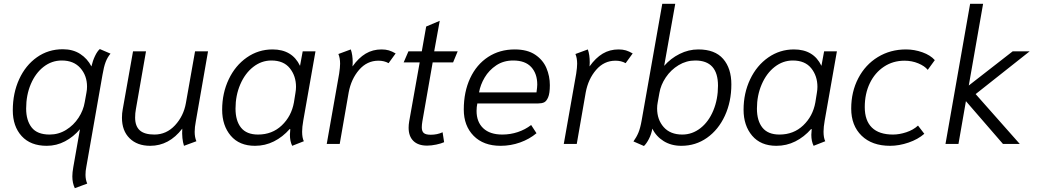

<svg xmlns="http://www.w3.org/2000/svg" viewBox="-20 -754 5431 1006"><path d="M359 170Q359 150 364 122L399 -77Q365 -37 320.5 -13.5Q276 10 225 10Q140 10 93.5 -41Q47 -92 47 -176Q47 -266 80.5 -339Q114 -412 173.5 -454Q233 -496 309 -496Q362 -496 400 -471.5Q438 -447 459 -406Q466 -436 478 -461Q490 -486 503 -497L559 -473Q543 -454 533.5 -429Q524 -404 517 -362L432 122Q428 141 428 162Q428 187 437 208L372 232Q359 205 359 170ZM424 -219 433 -269Q436 -284 436 -300Q436 -358 401 -397.5Q366 -437 304 -437Q251 -437 208.5 -404Q166 -371 141.5 -313.5Q117 -256 117 -185Q117 -123 146 -86Q175 -49 240 -49Q287 -49 326.5 -73.5Q366 -98 391.5 -137Q417 -176 424 -219Z M619 -137Q619 -161 623 -181L677 -485H745L692 -182Q688 -161 688 -138Q688 -93 712.5 -71Q737 -49 789 -49Q852 -49 897 -97.5Q942 -146 954 -214L1002 -485H1070L1006 -118Q1000 -87 1000 -63Q1000 -35 1009 -14L944 10Q932 -27 935 -80Q866 10 767 10Q699 10 659 -29.5Q619 -69 619 -137Z M1144 -179Q1144 -266 1178.5 -338.5Q1213 -411 1273.5 -453Q1334 -495 1408 -495Q1511 -495 1552 -409L1566 -485H1633L1569 -122Q1563 -88 1563 -64Q1563 -32 1572 -14L1511 10Q1499 -14 1499 -48Q1499 -57 1501 -77L1498 -78Q1461 -36 1415 -13Q1369 10 1316 10Q1234 10 1189 -43Q1144 -96 1144 -179ZM1520 -217 1528 -267Q1531 -284 1531 -299Q1531 -356 1498.5 -396.5Q1466 -437 1402 -437Q1350 -437 1307 -403.5Q1264 -370 1239 -312Q1214 -254 1214 -185Q1214 -121 1243 -85Q1272 -49 1332 -49Q1406 -49 1456.5 -97Q1507 -145 1520 -217Z M1757 -368Q1762 -401 1762 -420Q1762 -450 1753 -471L1818 -495Q1828 -467 1828 -427Q1828 -413 1827 -406Q1859 -451 1896 -473Q1933 -495 1979 -495Q2001 -495 2017.5 -490Q2034 -485 2053 -474L2016 -423Q1993 -436 1963 -436Q1903 -436 1861.5 -388Q1820 -340 1807 -270L1760 0H1692Z M2121 -85Q2121 -100 2124 -118L2179 -427H2095L2120 -485H2190L2213 -615L2284 -645L2255 -485H2378L2354 -427H2247L2193 -118Q2190 -100 2190 -87Q2190 -66 2200.5 -57Q2211 -48 2237 -48Q2271 -48 2299 -61L2307 -9Q2292 -2 2266 3.5Q2240 9 2218 9Q2171 9 2146 -15.5Q2121 -40 2121 -85Z M2410 -180Q2410 -273 2443.5 -344.5Q2477 -416 2537.5 -455.5Q2598 -495 2677 -495Q2743 -495 2784 -467.5Q2825 -440 2843 -397.5Q2861 -355 2861 -308Q2861 -265 2852 -244Q2843 -223 2830.5 -217.5Q2818 -212 2800 -212H2481Q2477 -193 2477 -173Q2477 -115 2512 -82Q2547 -49 2612 -49Q2654 -49 2693 -62Q2732 -75 2763 -99L2791 -56Q2754 -25 2705 -7.5Q2656 10 2603 10Q2513 10 2461.5 -42.5Q2410 -95 2410 -180ZM2791 -270Q2795 -298 2795 -311Q2795 -368 2763.5 -402.5Q2732 -437 2669 -437Q2618 -437 2580 -411.5Q2542 -386 2519.5 -348Q2497 -310 2490 -270Z M2999 -368Q3004 -401 3004 -420Q3004 -450 2995 -471L3060 -495Q3070 -467 3070 -427Q3070 -413 3069 -406Q3101 -451 3138 -473Q3175 -495 3221 -495Q3243 -495 3259.5 -490Q3276 -485 3295 -474L3258 -423Q3235 -436 3205 -436Q3145 -436 3103.5 -388Q3062 -340 3049 -270L3002 0H2934Z M3299 -13Q3315 -35 3325 -59Q3335 -83 3342 -123L3450 -734H3518L3460 -409Q3494 -448 3541 -471.5Q3588 -495 3639 -495Q3726 -495 3769 -445.5Q3812 -396 3812 -312Q3812 -221 3778 -147.5Q3744 -74 3684.5 -32Q3625 10 3550 10Q3497 10 3457.5 -14.5Q3418 -39 3398 -80Q3393 -51 3380 -26Q3367 -1 3354 11ZM3742 -305Q3742 -437 3623 -437Q3576 -437 3535.5 -412.5Q3495 -388 3468.5 -348.5Q3442 -309 3435 -267L3426 -217Q3423 -202 3423 -186Q3423 -127 3457.5 -88Q3492 -49 3555 -49Q3607 -49 3650 -82.5Q3693 -116 3717.5 -175Q3742 -234 3742 -305Z M3876 -179Q3876 -266 3910.5 -338.5Q3945 -411 4005.5 -453Q4066 -495 4140 -495Q4243 -495 4284 -409L4298 -485H4365L4301 -122Q4295 -88 4295 -64Q4295 -32 4304 -14L4243 10Q4231 -14 4231 -48Q4231 -57 4233 -77L4230 -78Q4193 -36 4147 -13Q4101 10 4048 10Q3966 10 3921 -43Q3876 -96 3876 -179ZM4252 -217 4260 -267Q4263 -284 4263 -299Q4263 -356 4230.5 -396.5Q4198 -437 4134 -437Q4082 -437 4039 -403.5Q3996 -370 3971 -312Q3946 -254 3946 -185Q3946 -121 3975 -85Q4004 -49 4064 -49Q4138 -49 4188.5 -97Q4239 -145 4252 -217Z M4440 -185Q4440 -273 4477 -344Q4514 -415 4579.5 -455Q4645 -495 4727 -495Q4771 -495 4813 -480Q4855 -465 4878 -439L4841 -388Q4825 -408 4791.5 -422Q4758 -436 4719 -436Q4659 -436 4611.5 -404.5Q4564 -373 4537.5 -318Q4511 -263 4511 -193Q4511 -122 4548.5 -85.5Q4586 -49 4659 -49Q4692 -49 4728.5 -61Q4765 -73 4790 -96L4823 -53Q4790 -24 4740.5 -7Q4691 10 4644 10Q4549 10 4494.5 -43Q4440 -96 4440 -185Z M5063 -734H5131L5056 -306L5286 -485H5375L5092 -261L5323 0H5235L5041 -224L5002 0H4934Z"/></svg>

Font: Niramit Light
Style: Italic
Weight: 300
Italic angle: -10°
Designer: Katatrad Aksorn Co.,Ltd.
Foundry: Cadson Demak Co.,Ltd.
Version: Version 1.000; ttfautohint (v1.6)